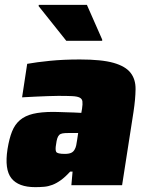

<svg xmlns="http://www.w3.org/2000/svg" viewBox="-20 -763 607 791"><path d="M0 0ZM125 8Q56 8 27 -28.5Q-2 -65 11 -149Q18 -192 29.5 -221Q41 -250 62 -268Q83 -286 116 -294Q149 -302 200 -302Q208 -302 221.5 -301.5Q235 -301 251.5 -300.5Q268 -300 284.5 -299.5Q301 -299 315 -298L318 -315Q321 -335 319.5 -345.5Q318 -356 308 -361Q298 -366 277 -367Q256 -368 220 -368Q202 -368 177 -367Q152 -366 129 -365Q106 -364 89.5 -363Q73 -362 71 -362L92 -500Q131 -507 186 -512.5Q241 -518 309 -518Q399 -518 448 -504Q497 -490 518 -463Q539 -436 538.5 -395.5Q538 -355 530 -302L483 0H274L279 -56H269Q249 -34 231 -21Q213 -8 196 -1.5Q179 5 161.5 6.5Q144 8 125 8ZM247 -129Q264 -129 273.5 -133.5Q283 -138 288 -148Q292 -155 294 -164.5Q296 -174 298 -188L302 -215H262Q247 -215 238 -213.5Q229 -212 224 -207Q219 -202 216 -193Q213 -184 211 -168Q207 -146 211.5 -137.5Q216 -129 247 -129ZM253 -595 139 -738 140 -743H338L401 -600V-595Z"/></svg>

Font: Azeri Sans Black
Style: Italic
Weight: 900
Designer: Hector Gatti & Omnibus-Type (original fonts) / Cristiano Sobral (main changes and remastering)
Foundry: Omnibus-Type
Version: Version 0.07;August 21, 2020;FontCreator 13.0.0.2681 64-bit;